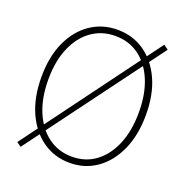

<svg xmlns="http://www.w3.org/2000/svg" viewBox="-136 -873 986 1020"><g transform="rotate(20 357.0 -363.5)"><path d="M89 22 64 4 621 -749 647 -730ZM362 13Q276 13 209 -34Q142 -81 104 -166Q66 -251 66 -365Q66 -480 104 -563.5Q142 -647 209 -693Q276 -739 362 -739Q448 -739 514.5 -693Q581 -647 619 -563.5Q657 -480 657 -365Q657 -251 619 -166Q581 -81 514.5 -34Q448 13 362 13ZM362 -22Q439 -22 496 -64.5Q553 -107 585 -184Q617 -261 617 -365Q617 -469 585 -545Q553 -621 496 -662.5Q439 -704 362 -704Q286 -704 228 -662.5Q170 -621 137.5 -545Q105 -469 105 -365Q105 -261 137.5 -184Q170 -107 228 -64.5Q286 -22 362 -22Z"/></g></svg>

Font: Shanggu Sans SC VF
Style: Regular
Weight: 250
Designer: GuiWonder
Version: Version 1.021